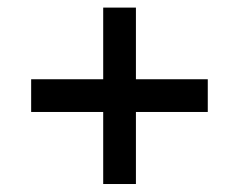

<svg xmlns="http://www.w3.org/2000/svg" viewBox="-20 -606 614 493"><path d="M245 -133.5V-318.5H60V-402.5H245V-586.5H329V-402.5H513.5V-318.5H329V-133.5Z"/></svg>

Font: Cns Manrope SemBd
Style: Regular
Weight: 600
Designer: Mikhail Sharanda
Foundry: Mikhail Sharanda
Version: Version 4.504